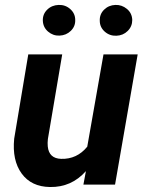

<svg xmlns="http://www.w3.org/2000/svg" viewBox="-20 -749 588 779"><path d="M328.6 -54.7Q270 11.2 183.1 9.8Q106.9 8.8 67.9 -44.9Q28.8 -98.6 37.6 -186.5L94.7 -528.3H232.4L174.3 -185.1Q172.4 -168.9 173.8 -154.8Q178.7 -106 228 -104.5Q292 -102.5 334 -153.8L399.9 -528.3H538.6L446.8 0H318.4ZM153.8 -665Q152.8 -691.4 171.4 -709.7Q189.9 -728 217.8 -729Q245.1 -730 265.1 -712.2Q285.2 -694.3 285.2 -668Q286.1 -642.1 267.3 -623.8Q248.5 -605.5 221.2 -604.5Q195.3 -603.5 175 -620.8Q154.8 -638.2 153.8 -665ZM384.8 -665Q383.8 -691.4 402.3 -709.7Q420.9 -728 448.2 -729Q474.1 -730 494.9 -712.9Q515.6 -695.8 516.6 -668Q516.6 -641.6 498 -623.3Q479.5 -605 452.1 -604Q424.8 -603 404.8 -620.8Q384.8 -638.7 384.8 -665Z"/></svg>

Font: RobotoDraft
Style: Bold Italic
Weight: 700
Italic angle: -12°
Version: Version 2.001150; 2014